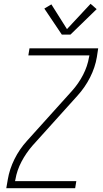

<svg xmlns="http://www.w3.org/2000/svg" viewBox="-20 -989 540 1009"><path d="M13 0 21 -46Q30 -100 56 -152.5Q82 -205 122 -249L358 -511Q393 -550 416.5 -595.5Q440 -641 448 -689L450 -698H129L135 -735H496L489 -689Q480 -635 453.5 -582.5Q427 -530 387 -486L151 -224Q117 -185 93 -139.5Q69 -94 61 -46L59 -37H381L375 0ZM305 -807 213 -944 250 -966 332 -836 456 -969 488 -941 350 -807Z"/></svg>

Font: Iosevka Curly XLtObl
Style: Regular
Weight: 200
Italic angle: -9°
Monospace: yes
Designer: Belleve Invis
Foundry: Belleve Invis
Version: Version 11.1.0; ttfautohint (v1.8.3)